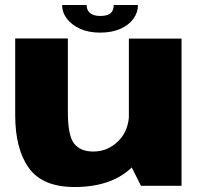

<svg xmlns="http://www.w3.org/2000/svg" viewBox="-20 -746 813 771"><path d="M546 0H709V-591H497.5V-96.5ZM252.5 -591.5H41V-284Q41 -148 95.8 -71.5Q150.5 5 279.5 5Q436.5 5 519.2 -83.8Q602 -172.5 602 -249.5L498.5 -294Q498.5 -223 455.8 -180.2Q413 -137.5 355 -137.5Q302 -137.5 277.2 -170Q252.5 -202.5 252.5 -296.5ZM382 -615Q429.5 -615 463.5 -630.2Q497.5 -645.5 515.8 -670.8Q534 -696 534 -726H436.5Q436.5 -712 431.2 -702Q426 -692 414 -687Q402 -682 382 -682Q364.5 -682 352.5 -687.2Q340.5 -692.5 334.2 -702.2Q328 -712 328 -726H229.5Q229.5 -696 248.8 -670.8Q268 -645.5 302 -630.2Q336 -615 382 -615Z"/></svg>

Font: Anybody SemiExpanded ExtraBold
Style: Regular
Weight: 800
Width: 6
Version: Version 1.113;gftools[0.9.25]